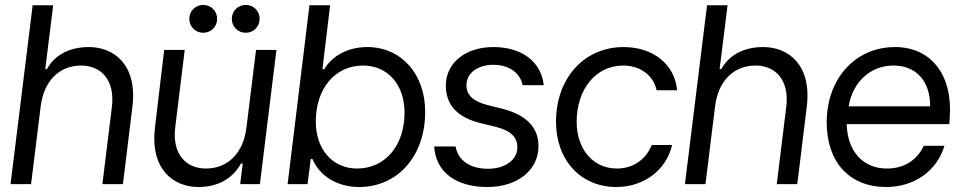

<svg xmlns="http://www.w3.org/2000/svg" viewBox="-20 -749 3916 781"><path d="M22.9 0H106.4L145.5 -316.4C158.2 -419.9 221.2 -482.4 310.5 -482.4C390.6 -482.4 448.7 -423.8 435.1 -314L396.5 0H480L518.6 -314.9C539.6 -485.8 443.4 -557.6 341.3 -557.6C255.9 -557.6 198.7 -519.5 170.9 -467.8H164.1L196.3 -727.5H112.8Z M787.1 11.7C873 11.7 929.2 -27.8 960.4 -84H967.3L957 0H1037.1L1104.5 -545.9H1021.5L982.4 -229.5C969.7 -126 906.7 -63.5 817.4 -63.5C736.8 -63.5 679.2 -122.1 692.9 -231.9L731.4 -545.9H647.9L610.4 -231C589.8 -60.1 685.5 11.7 787.1 11.7ZM750 -672.4C750 -640.6 774.9 -615.7 806.6 -615.7C838.4 -615.7 863.3 -640.6 863.3 -672.4C863.3 -704.1 838.4 -729 806.6 -729C774.9 -729 750 -704.1 750 -672.4ZM922.9 -672.4C922.9 -640.6 947.8 -615.7 980 -615.7C1011.2 -615.7 1036.1 -640.6 1036.1 -672.4C1036.1 -704.1 1011.2 -729 980 -729C947.8 -729 922.9 -704.1 922.9 -672.4Z M1440.4 11.7C1598.1 11.7 1709.5 -114.3 1709.5 -294.4C1709.5 -448.7 1611.3 -557.6 1474.1 -557.6C1399.4 -557.6 1333.5 -525.4 1298.8 -467.3H1291.5L1322.8 -727.5H1238.8L1149.9 0H1231L1244.1 -102.1H1251C1280.8 -31.7 1353.5 11.7 1440.4 11.7ZM1264.6 -254.4C1264.6 -389.6 1343.3 -482.4 1457 -482.4C1556.2 -482.4 1625.5 -405.3 1625.5 -291.5C1625.5 -155.8 1546.4 -63.5 1432.1 -63.5C1333.5 -63.5 1264.6 -140.6 1264.6 -254.4Z M1962.4 11.7C2084.5 11.7 2170.4 -56.6 2170.4 -154.3C2170.4 -229 2123 -281.7 2021.5 -307.1L1966.3 -320.8C1904.8 -335.9 1877.4 -362.3 1877.4 -402.3C1877.4 -451.2 1922.4 -485.4 1986.3 -485.4C2049.8 -485.4 2095.7 -453.6 2106 -402.3H2191.9C2181.6 -498 2103 -557.6 1986.8 -557.6C1873 -557.6 1793.5 -492.7 1793.5 -400.9C1793.5 -324.2 1837.9 -271.5 1937 -247.6L1995.1 -233.4C2057.6 -218.3 2084.5 -190.9 2084.5 -150.4C2084.5 -98.6 2034.7 -62.5 1964.8 -62.5C1892.1 -62.5 1843.3 -96.2 1833 -153.3H1746.1C1752.4 -49.8 1833.5 11.7 1962.4 11.7Z M2486.8 11.7C2599.1 11.7 2689.9 -56.6 2713.9 -159.2H2631.3C2603.5 -92.3 2547.4 -63.5 2489.3 -63.5C2393.1 -63.5 2325.7 -141.6 2325.7 -253.4C2325.7 -385.3 2402.8 -482.4 2515.1 -482.4C2582.5 -482.4 2637.7 -443.8 2650.9 -381.8H2734.4C2724.1 -490.2 2633.8 -557.6 2517.1 -557.6C2355.5 -557.6 2241.7 -430.7 2241.7 -253.4C2241.7 -97.2 2342.8 11.7 2486.8 11.7Z M2766.1 0H2849.6L2888.7 -316.4C2901.4 -419.9 2964.4 -482.4 3053.7 -482.4C3133.8 -482.4 3191.9 -423.8 3178.2 -314L3139.6 0H3223.1L3261.7 -314.9C3282.7 -485.8 3186.5 -557.6 3084.5 -557.6C2999 -557.6 2941.9 -519.5 2914.1 -467.8H2907.2L2939.5 -727.5H2856Z M3584.5 11.7C3695.8 11.7 3789.6 -50.3 3821.8 -155.8H3737.8C3708.5 -95.2 3656.2 -63.5 3586.9 -63.5C3489.7 -63.5 3426.3 -135.3 3424.3 -244.1H3841.3L3843.3 -270.5C3856 -443.4 3768.1 -557.6 3620.6 -557.6C3459 -557.6 3342.8 -429.2 3342.8 -251C3342.8 -88.9 3436 11.7 3584.5 11.7ZM3432.1 -316.4C3448.7 -416.5 3521 -482.4 3614.7 -482.4C3706.5 -482.4 3763.7 -419.4 3763.7 -316.4Z"/></svg>

Font: Guggenheim Sans Display
Style: Italic
Weight: 400
Italic angle: -7°
Designer: Modified by Tom Baber under direction of Pentagram Design 2023
Foundry: rsms
Version: Version 1.001;Glyphs 3.1.2 (3151)